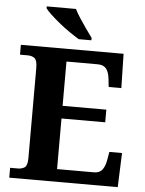

<svg xmlns="http://www.w3.org/2000/svg" viewBox="-61 -979 775 1028"><g transform="rotate(5 326.5 -465.5)"><path d="M334 -771Q311 -785 282.5 -804.5Q254 -824 227 -846Q200 -868 178.5 -888Q157 -908 148 -921V-931H305Q316 -909 333.5 -882Q351 -855 369.5 -829Q388 -803 402 -784V-771ZM28 0V-53H70Q91 -53 106 -63Q121 -73 121 -113V-596Q121 -639 106.5 -650Q92 -661 70 -661H28V-714H580L584 -530H516L511 -575Q507 -610 492.5 -628Q478 -646 447 -646H279V-408H514V-340H279V-68H478Q508 -68 522.5 -88Q537 -108 542 -139L550 -184H618L611 0Z"/></g></svg>

Font: Noto Serif
Style: Bold
Weight: 700
Designer: Monotype Design Team
Foundry: Monotype Imaging Inc.
Version: Version 2.014